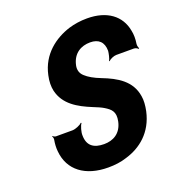

<svg xmlns="http://www.w3.org/2000/svg" viewBox="-132 -831 888 952"><g transform="rotate(-20 312.0 -355.5)"><path d="M299 -106C245 -106 212 -128 212 -184C211 -199 220 -233 229 -243L225 -245C217 -235 189 -224 174 -224H87C81 -224 73 -229 71 -232L69 -229C72 -226 74 -218 73 -212C69 -190 68 -170 70 -151C79 -49 158 10 279 10C313 10 346 6 376 -4C455 -27 527 -83 550 -188C556 -217 558 -243 554 -266C541 -350 473 -389 398 -418C362 -432 336 -447 319 -463C302 -478 296 -498 301 -521C314 -581 358 -604 405 -604C449 -604 475 -581 475 -534C474 -522 468 -494 462 -485L464 -483C472 -492 493 -501 506 -501H599C607 -501 618 -495 621 -491L624 -494C621 -498 618 -509 619 -518C623 -543 623 -567 618 -589C603 -670 537 -721 431 -721C396 -721 364 -716 334 -707C256 -682 177 -626 155 -522C148 -491 148 -464 153 -441C171 -364 237 -327 308 -298C331 -289 349 -281 362 -273C391 -255 413 -238 402 -187C389 -128 346 -106 299 -106Z"/></g></svg>

Font: Asimov
Style: EdgeExtremeIt
Weight: 500
Designer: Google
Version: Version 2.000980: 2014